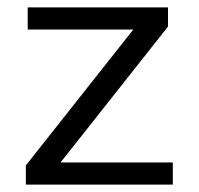

<svg xmlns="http://www.w3.org/2000/svg" viewBox="-20 -500 538 520"><path d="M50 -52 341 -420H55V-480H435V-428L144 -60H448V0H50Z"/></svg>

Font: Prompt Light
Style: Regular
Weight: 300
Designer: Katatrad Team
Foundry: CadsonDemak
Version: Version 1.001